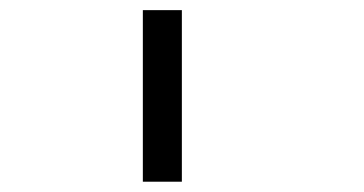

<svg xmlns="http://www.w3.org/2000/svg" viewBox="-20 -853 707 373"><path d="M257.5 -500V-833.3H333.3V-500Z"/></svg>

Font: 0xA000-Mono
Style: Mono
Weight: 400
Version: Version 0.1